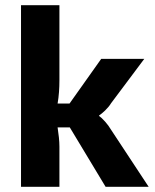

<svg xmlns="http://www.w3.org/2000/svg" viewBox="-20 -720 597 740"><path d="M249 -229 387 0H553L408 -220C396 -241 374 -265 362 -273V-275C374 -283 396 -302 408 -322L536 -493H370L248 -321H202C207 -350 209 -380 209 -411V-700H61V0H209V-155C209 -177 206 -203 202 -229Z"/></svg>

Font: SnT
Style: Bold
Weight: 700
Designer: Natanael Gama
Version: Version 1.001;PS 001.001;hotconv 1.0.70;makeotf.lib2.5.58329